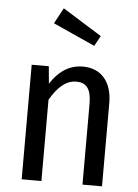

<svg xmlns="http://www.w3.org/2000/svg" viewBox="-58 -906 683 950"><g transform="rotate(5 283.5 -430.5)"><path d="M414 -740 220 -861 178 -783 386 -689ZM340 -582C268 -582 217 -542 179 -483L171 -569H86V0H184V-404C220 -465 260 -505 314 -505C362 -505 388 -477 388 -402V0H485V-414C485 -517 432 -582 340 -582Z"/></g></svg>

Font: Glow Sans SC Condensed Medium
Style: Regular
Weight: 600
Width: 3
Designer: Ryoko NISHIZUKA (kana, bopomofo & ideographs); Paul D. Hunt (Latin, Greek & Cyrillic); Sandoll Communications, Soo-young
Version: Version 0.93